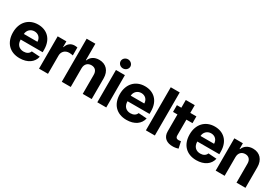

<svg xmlns="http://www.w3.org/2000/svg" viewBox="56 -1782 4041 2807"><g transform="rotate(30 2076.5 -379.0)"><path d="M296.5 10.7C431.5 10.7 522.4 -55 543.7 -156.2L403.8 -165.5C388.5 -123.9 349.4 -102.3 299.4 -102.3C223.4 -102.3 175.4 -152.3 175.8 -233.7V-234.4H547.2V-275.6C547.2 -460.9 434.7 -552.6 290.8 -552.6C130 -552.6 25.9 -438.6 25.9 -270.6C25.9 -97.3 128.6 10.7 296.5 10.7ZM175.8 -328.1C178.6 -389.9 225.9 -439.6 293 -439.6C358.7 -439.6 404.1 -392.8 404.5 -328.1Z M621.1 0H772.4V-308.9C772.4 -375.7 821.4 -421.9 888.1 -421.9C909.1 -421.9 937.9 -418.3 952.1 -414.1V-548.3C938.6 -551.1 919.7 -553.3 904.5 -553.3C843.4 -553.3 793.3 -517.8 773.8 -450.3H768.1V-545.5H621.1Z M1156.6 -315.3C1157 -385.7 1199.9 -426.8 1261.7 -426.8C1323.2 -426.8 1359.4 -387.4 1359 -320.3V0H1510.3V-347.3C1510.7 -475.1 1435.4 -552.6 1322.1 -552.6C1239 -552.6 1183.6 -513.5 1158.7 -449.6H1152.3V-727.3H1005.3V0H1156.6Z M1604.8 0H1756V-545.5H1604.8ZM1599.1 -692.5C1599.1 -650.2 1636 -615.8 1680.8 -615.8C1725.9 -615.8 1762.8 -650.2 1763.1 -692.5C1762.8 -734.4 1725.9 -768.8 1680.8 -769.2C1636 -768.8 1599.1 -734.4 1599.1 -692.5Z M2100.5 10.7C2235.4 10.7 2326.3 -55 2347.7 -156.2L2207.7 -165.5C2192.5 -123.9 2153.4 -102.3 2103.3 -102.3C2027.3 -102.3 1979.4 -152.3 1979.8 -233.7V-234.4H2351.2V-275.6C2351.2 -460.9 2238.6 -552.6 2094.8 -552.6C1933.9 -552.6 1829.9 -438.6 1829.9 -270.6C1829.9 -97.3 1932.5 10.7 2100.5 10.7ZM1979.8 -328.1C1982.6 -389.9 2029.8 -439.6 2096.9 -439.6C2162.6 -439.6 2208.1 -392.8 2208.5 -328.1Z M2576.3 -727.3H2425.1V0H2576.3Z M2962.7 -545.5H2859.7V-676.1H2708.5V-545.5H2633.9V-431.8H2708.5V-147.7C2707.7 -40.8 2780.5 12.1 2890.3 7.8C2929.3 6 2957 -1.8 2972.7 -7.1L2948.5 -119.3C2941.1 -117.9 2925.1 -114.3 2910.9 -114.3C2880.7 -114.3 2859.7 -125.7 2859.7 -167.6V-431.8H2962.7Z M3278.8 10.7C3413.7 10.7 3504.6 -55 3525.9 -156.2L3386 -165.5C3370.7 -123.9 3331.7 -102.3 3281.6 -102.3C3205.6 -102.3 3157.7 -152.3 3158 -233.7V-234.4H3529.5V-275.6C3529.5 -460.9 3416.9 -552.6 3273.1 -552.6C3112.2 -552.6 3008.2 -438.6 3008.2 -270.6C3008.2 -97.3 3110.8 10.7 3278.8 10.7ZM3158 -328.1C3160.9 -389.9 3208.1 -439.6 3275.2 -439.6C3340.9 -439.6 3386.4 -392.8 3386.7 -328.1Z M3754.6 -315.3C3755 -385.7 3796.9 -426.8 3858.3 -426.8C3918.7 -426.8 3955.3 -387.1 3954.9 -320.3V0H4106.2V-347.3C4106.2 -474.4 4031.6 -552.6 3918 -552.6C3837 -552.6 3778.4 -512.8 3753.9 -449.6H3747.5V-545.5H3603.3V0H3754.6Z"/></g></svg>

Font: RED Number
Style: Bold
Weight: 700
Designer: RED UED
Foundry: rsms
Version: Version 1.003;FEAKit 1.0